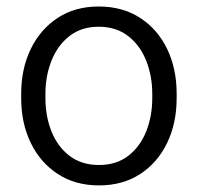

<svg xmlns="http://www.w3.org/2000/svg" viewBox="-20 -558 605 588"><path d="M44.9 -257.3V-271Q44.9 -347.7 74.2 -408Q103.5 -468.3 156.7 -503.2Q210 -538.1 282.2 -538.1Q355.5 -538.1 409.2 -503.2Q462.9 -468.3 491.9 -408Q521 -347.7 521 -271V-257.3Q521 -180.7 491.9 -120.4Q462.9 -60.1 409.4 -25.1Q356 9.8 283.2 9.8Q210.4 9.8 157 -25.1Q103.5 -60.1 74.2 -120.4Q44.9 -180.7 44.9 -257.3ZM119.1 -271V-257.3Q119.1 -202.1 137.7 -155.5Q156.2 -108.9 192.9 -80.8Q229.5 -52.7 283.2 -52.7Q336.4 -52.7 372.8 -80.8Q409.2 -108.9 427.7 -155.5Q446.3 -202.1 446.3 -257.3V-271Q446.3 -325.2 427.7 -372.1Q409.2 -418.9 372.6 -447.5Q335.9 -476.1 282.2 -476.1Q229 -476.1 192.6 -447.5Q156.2 -418.9 137.7 -372.1Q119.1 -325.2 119.1 -271Z"/></svg>

Font: Vazirmatn UI FD Light
Style: Regular
Weight: 300
Designer: Saber Rastikerdar
Foundry: Saber Rastikerdar
Version: Version 33.003